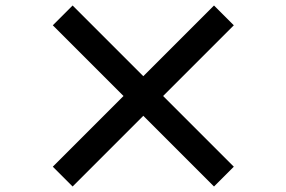

<svg xmlns="http://www.w3.org/2000/svg" viewBox="-20 -729 1040 698"><path d="M758 -51 830 -123 573 -380 830 -637 758 -709 501 -452 244 -709 172 -637 429 -380 172 -123 244 -51 501 -308Z"/></svg>

Font: DAIFUKU Sans JP
Style: Bold
Weight: 700
Designer: Original font ‘Source Han Sans JP’ : Ryoko NISHIZUKA  (kana, bopomofo & ideographs); Paul D. Hunt (Latin, Greek & Cyrill
Foundry: Daifuku
Version: Version 1.001